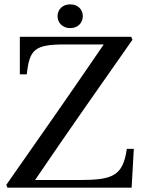

<svg xmlns="http://www.w3.org/2000/svg" viewBox="-20 -861 650 881"><path d="M244 -787C244 -759 265 -732 302 -732C340 -732 360 -759 360 -787C360 -815 340 -841 302 -841C265 -841 244 -815 244 -787ZM9 -13 14 0H584L594 -178H562C544 -53 497 -35 343 -35H141C287 -250 437 -464 588 -679L582 -692H71V-520H103C115 -635 140 -657 277 -657H456C310 -443 160 -228 9 -13Z"/></svg>

Font: Lingua Franca
Style: Regular
Weight: 400
Version: Version 1.19